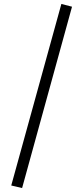

<svg xmlns="http://www.w3.org/2000/svg" viewBox="-20 -731 427 973"><path d="M37 209 291 -711 345 -697 92 222Z"/></svg>

Font: LXGW Bright GB
Style: Regular
Weight: 400
Designer: Christian Thalmann (Catharsis Fonts)
Foundry: LXGW / Christian Thalmann (Catharsis Fonts) / Fontworks Inc.
Version: Version 5.510